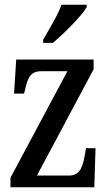

<svg xmlns="http://www.w3.org/2000/svg" viewBox="-20 -786 455 806"><path d="M161 -619V-606H202C252 -648 324 -721 344 -756V-766H238C222 -721 189 -668 161 -619ZM24 0H376L381 -164H341L336 -135C326 -76 311 -49 268 -49H135L373 -495V-536H48L39 -393H81L85 -409C97 -462 109 -487 154 -487H263L24 -40Z"/></svg>

Font: Noto Serif Tamil ExtraCondensed Medium
Style: Italic
Weight: 500
Width: 2
Italic angle: -12°
Designer: Indian Type Foundry, Tom Grace, and the Monotype Design Team
Foundry: Monotype Imaging Inc.
Version: Version 2.003